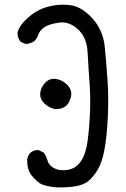

<svg xmlns="http://www.w3.org/2000/svg" viewBox="-20 -811 540 821"><path d="M217 -10Q168 -16 151.5 -26.5Q135 -37 115.5 -60.5Q96 -84 96 -128Q98 -144 109 -157Q125 -171 146 -169L166 -159Q178 -145 183 -125Q188 -105 210 -92.5Q232 -80 265.5 -84Q299 -88 321 -115Q343 -142 351.5 -189.5Q360 -237 364 -313Q368 -389 363 -456.5Q358 -524 354.5 -588Q351 -652 312.5 -686.5Q274 -721 230 -714Q186 -707 168 -693.5Q150 -680 144.5 -664Q139 -648 127 -635Q111 -625 94 -623Q78 -625 66 -635Q54 -651 55 -672Q63 -703 101 -736.5Q139 -770 185.5 -782.5Q232 -795 280.5 -789Q329 -783 375 -732.5Q421 -682 428 -610Q435 -538 440 -464.5Q445 -391 441 -309.5Q437 -228 427 -173Q417 -118 399 -87.5Q381 -57 360 -38.5Q339 -20 299.5 -14Q260 -8 217 -10ZM213 -345Q188 -351 169 -369.5Q150 -388 152 -412.5Q154 -437 173.5 -457.5Q193 -478 221.5 -473Q250 -468 270 -445.5Q290 -423 283 -395.5Q276 -368 259 -355.5Q242 -343 213 -345Z"/></svg>

Font: NaniFont Regular
Style: Regular
Weight: 400
Designer: Nanigashitei
Version: Version 1.036